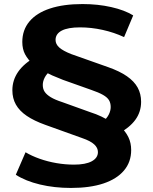

<svg xmlns="http://www.w3.org/2000/svg" viewBox="-20 -736 754 947"><path d="M330 191Q248 191 177 174Q106 157 58 126L106 15Q136 33 175.5 47Q215 61 258.5 68.5Q302 76 345 76Q402 76 432.5 59.5Q463 43 463 14Q463 -7 444.5 -24Q426 -41 385 -55L204 -120Q148 -140 112 -164.5Q76 -189 58.5 -220Q41 -251 41 -291Q41 -341 70 -382.5Q99 -424 157 -456L144 -417Q117 -443 103.5 -468.5Q90 -494 90 -529Q90 -588 125 -630Q160 -672 226.5 -694Q293 -716 387 -716Q463 -716 529 -701Q595 -686 637 -660L592 -553Q543 -576 486.5 -588.5Q430 -601 375 -601Q315 -601 284.5 -585Q254 -569 254 -539Q254 -518 272.5 -501.5Q291 -485 332 -469L513 -405Q570 -385 606 -360Q642 -335 659 -304Q676 -273 676 -234Q676 -184 647.5 -145Q619 -106 560 -74L573 -113Q600 -87 613.5 -59Q627 -31 627 4Q627 63 591.5 105Q556 147 490 169Q424 191 330 191ZM191 -317Q191 -297 200.5 -283Q210 -269 230.5 -256.5Q251 -244 288 -232L427 -182Q453 -174 480.5 -161Q508 -148 523 -136L488 -137Q507 -152 516.5 -171Q526 -190 526 -208Q526 -228 517.5 -242Q509 -256 488 -268Q467 -280 429 -293L291 -342Q265 -352 237.5 -364Q210 -376 194 -388L229 -387Q210 -372 200.5 -353.5Q191 -335 191 -317Z"/></svg>

Font: Nunito Sans 7pt Expanded ExtraBold
Style: Regular
Weight: 800
Width: 7
Designer: Vernon Adams
Foundry: Vernon Adams
Version: Version 3.101;gftools[0.9.27]